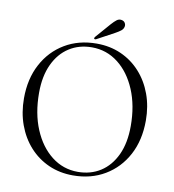

<svg xmlns="http://www.w3.org/2000/svg" viewBox="-94 -945 947 1042"><g transform="rotate(10 380.0 -424.5)"><path d="M381.5 -713Q455 -713 516.2 -685.8Q577.5 -658.5 622.2 -609Q667 -559.5 691.5 -492.8Q716 -426 716 -347.5Q716 -239.5 672.8 -158.2Q629.5 -77 553 -31.5Q476.5 14 377 14Q304 14 243 -13.2Q182 -40.5 137.2 -90Q92.5 -139.5 68 -206.5Q43.5 -273.5 43.5 -352.5Q43.5 -460 86.8 -541Q130 -622 206.2 -667.5Q282.5 -713 381.5 -713ZM640.5 -304Q640.5 -416.5 604 -503.2Q567.5 -590 504 -639.2Q440.5 -688.5 359.5 -688.5Q289 -688.5 234.8 -653.8Q180.5 -619 149.8 -553.5Q119 -488 119 -396Q119 -282.5 155.5 -195.5Q192 -108.5 255.5 -59Q319 -9.5 400 -9.5Q470.5 -9.5 524.8 -44.2Q579 -79 609.8 -145Q640.5 -211 640.5 -304ZM437 -829Q452.5 -846.5 465 -856Q477.5 -865.5 492 -862.5Q505 -860 510.8 -850.2Q516.5 -840.5 514.5 -830.5Q512 -816.5 500.2 -807.2Q488.5 -798 472 -789L374 -736Q367 -732.5 363 -736.5Q360 -740 365.5 -747Z"/></g></svg>

Font: Fraunces 72pt Light
Style: Regular
Weight: 300
Version: Version 1.000;[0bf87f6ff]